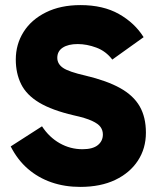

<svg xmlns="http://www.w3.org/2000/svg" viewBox="-20 -717 614 754"><path d="M295 17Q234 17 182 -1Q130 -19 89.5 -54Q49 -89 22 -142L145 -221Q173 -178 214.5 -154.5Q256 -131 304 -131Q344 -131 364 -147Q384 -163 384 -189Q384 -205 375 -218Q366 -231 341 -242.5Q316 -254 270 -264Q184 -284 134 -314Q84 -344 63 -386.5Q42 -429 42 -483Q42 -543 72.5 -591.5Q103 -640 160.5 -668.5Q218 -697 296 -697Q385 -697 447 -662Q509 -627 544 -571L421 -483Q396 -516 358.5 -530Q321 -544 285 -544Q248 -544 226.5 -530Q205 -516 205 -490Q205 -466 227.5 -450.5Q250 -435 316 -420Q400 -400 452 -371Q504 -342 528.5 -299.5Q553 -257 553 -196Q553 -134 521.5 -86Q490 -38 432.5 -10.5Q375 17 295 17Z"/></svg>

Font: Gabarito ExtraBold
Style: Regular
Weight: 800
Designer: Leandro Assis / Alvaro Franca / Felipe Casaprima
Foundry: Naipe Foundry
Version: Version 1.000